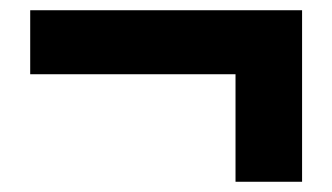

<svg xmlns="http://www.w3.org/2000/svg" viewBox="-20 -460 649 375"><path d="M440 -105H570V-440H39V-315H440Z"/></svg>

Font: Noto Sans T Chinese Black
Style: Bold
Weight: 900
Designer: Ryoko NISHIZUKA (kana & ideographs); Paul D. Hunt (Latin, Greek & Cyrillic); Wenlong ZHANG (bopomofo); Sandoll Communica
Foundry: Adobe Systems Incorporated
Version: Version 1.000;PS 1;hotconv 1.0.78;makeotf.lib2.5.61930